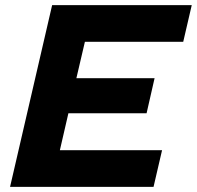

<svg xmlns="http://www.w3.org/2000/svg" viewBox="-20 -724 763 744"><path d="M19 0 182 -704H723L690 -562H309L276 -421H579L548 -285H245L212 -142H608L575 0Z"/></svg>

Font: Prodigy Sans
Style: Bold Italic
Weight: 700
Italic angle: -13°
Designer: Wei Huang
Foundry: Wei Huang
Version: Version 1.003; ttfautohint (v1.8.3)